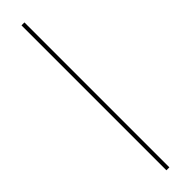

<svg xmlns="http://www.w3.org/2000/svg" viewBox="-325 -671 874 874"><g transform="rotate(-45 111.5 -234.5)"><path d="M99 -701H118V232H99Z"/></g></svg>

Font: Josefin Sans Thin Thin
Style: Regular
Weight: 250
Version: Version 2.001